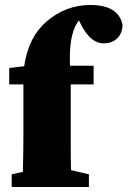

<svg xmlns="http://www.w3.org/2000/svg" viewBox="-20 -751 512 771"><path d="M17 -478 77 -485Q94 -601 165 -663Q243 -731 343 -731Q455 -731 472 -652Q472 -619 451.5 -598Q431 -577 396 -577Q340 -577 299 -665L297 -669Q291 -661 289 -658Q256 -604 261 -487H356V-412H264V-210Q264 -116 265 -68L337 -51V0H27V-51L72 -61Q74 -161 74 -210V-412H17Z"/></svg>

Font: TypoPRO Source Serif Pro
Style: Regular
Weight: 900
Designer: Frank Grießhammer
Foundry: Adobe Systems Incorporated
Version: Version 1.017;PS 1.0;hotconv 1.0.79;makeotf.lib2.5.61930